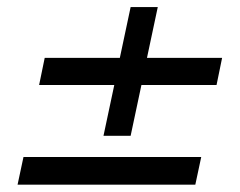

<svg xmlns="http://www.w3.org/2000/svg" viewBox="-20 -601 674 539"><path d="M270.5 -219.7 300.8 -362.3H89.8L105.5 -438.5H316.4L346.7 -581.1H422.9L392.6 -438.5H603.5L587.9 -362.3H377L346.7 -219.7ZM29.3 -82.5 45.9 -160.2H544.9L528.3 -82.5Z"/></svg>

Font: Schibsted Grotesk
Style: Italic
Weight: 400
Italic angle: -12°
Designer: Bakken & Baeck AS, Henrik Kongsvoll
Foundry: Schibsted ASA
Version: Version 1.100; ttfautohint (v1.8.4.7-5d5b);gftools[0.9.25]